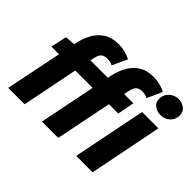

<svg xmlns="http://www.w3.org/2000/svg" viewBox="-146 -977 1232 1232"><g transform="rotate(45 469.5 -361.5)"><path d="M35 0 139 -511Q150 -563 173.5 -605.5Q197 -648 237.5 -674Q278 -700 338 -700Q368 -700 396.5 -693Q425 -686 449 -673L402 -571Q395 -576 380.5 -579.5Q366 -583 353 -583Q327 -583 311 -570.5Q295 -558 287 -517L184 0ZM341 0 446 -521Q457 -573 480.5 -615.5Q504 -658 544.5 -684Q585 -710 645 -710Q675 -710 703.5 -703Q732 -696 755 -683L709 -581Q701 -586 686.5 -589.5Q672 -593 660 -593Q635 -593 619 -580.5Q603 -568 595 -527L489 0ZM44 -383 67 -492 140 -498H673L651 -383ZM652 0 752 -498H900L801 0ZM848 -567Q819 -567 794 -584.5Q769 -602 769 -637Q769 -672 795.5 -697.5Q822 -723 860 -723Q890 -723 914.5 -705Q939 -687 939 -653Q939 -616 913 -591.5Q887 -567 848 -567Z"/></g></svg>

Font: Source Sans 3 ExtraBold
Style: Italic
Weight: 800
Italic angle: -11°
Version: Version 3.052;hotconv 1.1.0;makeotfexe 2.6.0